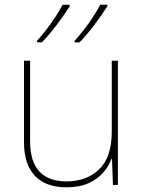

<svg xmlns="http://www.w3.org/2000/svg" viewBox="-20 -786 613 816"><path d="M481 -528V0H460L456 -111H454Q443 -81 419 -53Q395 -25 356.5 -7.5Q318 10 262 10Q174 10 128 -39Q82 -88 82 -182V-528H108V-186Q108 -98 148 -56.5Q188 -15 262 -15Q348 -15 401.5 -66.5Q455 -118 455 -226V-528ZM436 -759Q414 -724 382 -681.5Q350 -639 318 -606H297V-612Q315 -632 336 -659Q357 -686 376 -715Q395 -744 406 -766H436ZM276 -759Q254 -724 222 -681.5Q190 -639 158 -606H137V-612Q155 -632 176 -659Q197 -686 216 -715Q235 -744 246 -766H276Z"/></svg>

Font: Noto Sans Tamil Thin
Style: Regular
Weight: 100
Designer: Jelle Bosma - Monotype Design Team
Foundry: Monotype Imaging Inc.
Version: Version 2.004; ttfautohint (v1.8.4.7-5d5b)